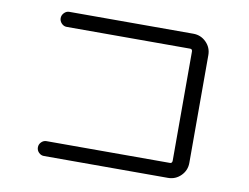

<svg xmlns="http://www.w3.org/2000/svg" viewBox="-74 -802 1148 884"><g transform="rotate(10 500.0 -360.0)"><path d="M758.8 -92.8Q769.5 -92.8 769.5 -105.5V-615.2Q769.5 -627 758.8 -627H181.6Q168 -627 157.7 -637.7Q147.5 -648.4 147.5 -662.1Q147.5 -675.8 157.7 -686.5Q168 -697.3 181.6 -697.3H761.7Q796.9 -697.3 821.8 -672.4Q846.7 -647.5 846.7 -612.3V-108.4Q846.7 -73.2 821.8 -48.3Q796.9 -23.4 761.7 -23.4H181.6Q168 -23.4 157.7 -33.7Q147.5 -43.9 147.5 -58.1Q147.5 -72.3 157.7 -82.5Q168 -92.8 181.6 -92.8Z"/></g></svg>

Font: Rounded-X Mgen+ 1m regular
Style: Regular
Weight: 400
Designer: [Source Han Sans]
Ryoko NISHIZUKA  (kana & ideographs); Paul D. Hunt (Latin, Greek & Cyrillic); Wenlong ZHANG  (bopomofo
Version: Version 1.059.20150602